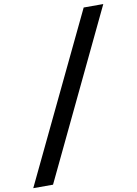

<svg xmlns="http://www.w3.org/2000/svg" viewBox="-135 -818 810 1135"><g transform="rotate(-10 269.5 -250.0)"><path d="M449.2 -750H566.9L88.9 250H-29.8Z"/></g></svg>

Font: Oakes Grotesk
Style: SemiBold Italic
Weight: 600
Designer: Samuel Oakes
Foundry: Samuel Oakes
Version: Version 1.0 | wf-rip DC20170320